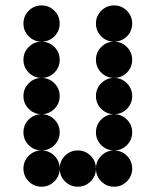

<svg xmlns="http://www.w3.org/2000/svg" viewBox="-20 -704 587 724"><path d="M205.1 -615.2Q205.1 -586.9 185.1 -566.9Q165 -546.9 136.7 -546.9Q108.4 -546.9 88.4 -566.9Q68.4 -586.9 68.4 -615.2Q68.4 -643.6 88.4 -663.6Q108.4 -683.6 136.7 -683.6Q165 -683.6 185.1 -663.6Q205.1 -643.6 205.1 -615.2ZM478.5 -615.2Q478.5 -586.9 458.5 -566.9Q438.5 -546.9 410.2 -546.9Q381.8 -546.9 361.8 -566.9Q341.8 -586.9 341.8 -615.2Q341.8 -643.6 361.8 -663.6Q381.8 -683.6 410.2 -683.6Q438.5 -683.6 458.5 -663.6Q478.5 -643.6 478.5 -615.2ZM205.1 -478.5Q205.1 -450.2 185.1 -430.2Q165 -410.2 136.7 -410.2Q108.4 -410.2 88.4 -430.2Q68.4 -450.2 68.4 -478.5Q68.4 -506.8 88.4 -526.9Q108.4 -546.9 136.7 -546.9Q165 -546.9 185.1 -526.9Q205.1 -506.8 205.1 -478.5ZM478.5 -478.5Q478.5 -450.2 458.5 -430.2Q438.5 -410.2 410.2 -410.2Q381.8 -410.2 361.8 -430.2Q341.8 -450.2 341.8 -478.5Q341.8 -506.8 361.8 -526.9Q381.8 -546.9 410.2 -546.9Q438.5 -546.9 458.5 -526.9Q478.5 -506.8 478.5 -478.5ZM205.1 -341.8Q205.1 -313.5 185.1 -293.5Q165 -273.4 136.7 -273.4Q108.4 -273.4 88.4 -293.5Q68.4 -313.5 68.4 -341.8Q68.4 -370.1 88.4 -390.1Q108.4 -410.2 136.7 -410.2Q165 -410.2 185.1 -390.1Q205.1 -370.1 205.1 -341.8ZM478.5 -341.8Q478.5 -313.5 458.5 -293.5Q438.5 -273.4 410.2 -273.4Q381.8 -273.4 361.8 -293.5Q341.8 -313.5 341.8 -341.8Q341.8 -370.1 361.8 -390.1Q381.8 -410.2 410.2 -410.2Q438.5 -410.2 458.5 -390.1Q478.5 -370.1 478.5 -341.8ZM205.1 -205.1Q205.1 -176.8 185.1 -156.7Q165 -136.7 136.7 -136.7Q108.4 -136.7 88.4 -156.7Q68.4 -176.8 68.4 -205.1Q68.4 -233.4 88.4 -253.4Q108.4 -273.4 136.7 -273.4Q165 -273.4 185.1 -253.4Q205.1 -233.4 205.1 -205.1ZM478.5 -205.1Q478.5 -176.8 458.5 -156.7Q438.5 -136.7 410.2 -136.7Q381.8 -136.7 361.8 -156.7Q341.8 -176.8 341.8 -205.1Q341.8 -233.4 361.8 -253.4Q381.8 -273.4 410.2 -273.4Q438.5 -273.4 458.5 -253.4Q478.5 -233.4 478.5 -205.1ZM205.1 -68.4Q205.1 -40 185.1 -20Q165 0 136.7 0Q108.4 0 88.4 -20Q68.4 -40 68.4 -68.4Q68.4 -96.7 88.4 -116.7Q108.4 -136.7 136.7 -136.7Q165 -136.7 185.1 -116.7Q205.1 -96.7 205.1 -68.4ZM341.8 -68.4Q341.8 -40 321.8 -20Q301.8 0 273.4 0Q245.1 0 225.1 -20Q205.1 -40 205.1 -68.4Q205.1 -96.7 225.1 -116.7Q245.1 -136.7 273.4 -136.7Q301.8 -136.7 321.8 -116.7Q341.8 -96.7 341.8 -68.4ZM478.5 -68.4Q478.5 -40 458.5 -20Q438.5 0 410.2 0Q381.8 0 361.8 -20Q341.8 -40 341.8 -68.4Q341.8 -96.7 361.8 -116.7Q381.8 -136.7 410.2 -136.7Q438.5 -136.7 458.5 -116.7Q478.5 -96.7 478.5 -68.4Z"/></svg>

Font: DatDot
Style: Bold
Weight: 700
Designer: GGBot
Version: 1.00